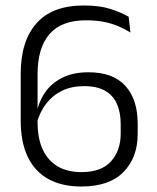

<svg xmlns="http://www.w3.org/2000/svg" viewBox="-20 -669 571 700"><path d="M276 11Q206 11 156.5 -16.2Q107 -43.5 81.2 -97Q55.5 -150.5 55.5 -230V-400.5Q55.5 -519 113 -584Q170.5 -649 285 -649Q343.5 -649 383 -636.2Q422.5 -623.5 449 -608L455.5 -550.5Q434.5 -563.5 411 -573.5Q387.5 -583.5 359 -589.2Q330.5 -595 293.5 -595Q204 -595 160.5 -544.8Q117 -494.5 117 -399V-224Q117 -163.5 136.2 -123Q155.5 -82.5 191 -62Q226.5 -41.5 277 -41.5Q350 -41.5 385 -81Q420 -120.5 420 -181.5V-216.5Q420 -259.5 406.2 -290.5Q392.5 -321.5 363 -338.2Q333.5 -355 286.5 -355Q241.5 -355 207 -338.5Q172.5 -322 149 -291.8Q125.5 -261.5 114 -220.5L105.5 -272.5H117Q127 -310 150.2 -340Q173.5 -370 211.8 -387.8Q250 -405.5 303 -405.5Q392 -405.5 437 -356Q482 -306.5 482 -218V-181Q482 -94.5 430.2 -41.8Q378.5 11 276 11Z"/></svg>

Font: Anek Malayalam Medium Light
Style: Regular
Weight: 300
Version: Version 1.003